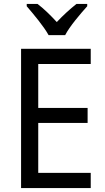

<svg xmlns="http://www.w3.org/2000/svg" viewBox="-20 -964 540 984"><path d="M229 -784H314C337 -829 392 -893 427 -932V-944H372C337 -916 306 -888 271 -851C239 -886 203 -921 172 -944H117V-932C153 -890 205 -828 229 -784ZM445 0V-78H176V-334H429V-411H176V-636H445V-714H88V0Z"/></svg>

Font: Noto Sans Lao Looped SemiCondensed
Style: Regular
Weight: 400
Width: 4
Designer: Mark Frömberg, Ben Mitchell
Foundry: The Fontpad Ltd
Version: Version 1.003